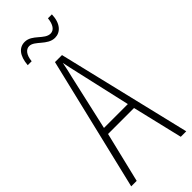

<svg xmlns="http://www.w3.org/2000/svg" viewBox="-287 -931 967 967"><g transform="rotate(-45 196.0 -447.5)"><path d="M63 -800H91C95 -843 114 -863 136 -863C175 -863 204 -800 258 -800C296 -800 328 -831 330 -895H302C298 -855 282 -831 257 -831C214 -831 188 -894 135 -894C95 -894 68 -863 63 -800ZM353 0H392L221 -714H171L0 0H39L104 -269H289ZM215 -596 281 -305H111L177 -597C185 -631 191 -654 196 -683C202 -654 207 -630 215 -596Z"/></g></svg>

Font: Noto Sans Gurmukhi UI ExtraCondensed ExtraLight
Style: Regular
Weight: 200
Width: 2
Designer: Jelle Bosma - Monotype Design Team
Foundry: Monotype Imaging Inc.
Version: Version 2.004